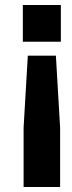

<svg xmlns="http://www.w3.org/2000/svg" viewBox="-20 -520 290 773"><path d="M222 -6V233H75V-6L92 -296H205ZM72 -352V-500H225V-352Z"/></svg>

Font: Kreadon
Style: Bold
Weight: 700
Designer: Reiya WATANABE
Foundry: StudioGnu
Version: Version 1.003; ttfautohint (v1.8.4.7-5d5b);gftools[0.9.32]